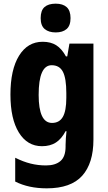

<svg xmlns="http://www.w3.org/2000/svg" viewBox="-20 -788 589 1048"><path d="M213 -560Q257 -560 287 -541Q317 -522 340 -480H347L359 -550H490V-26Q490 103 428.5 171.5Q367 240 235 240Q136 240 63 203V73Q107 95 147.5 105Q188 115 231 115Q282 115 310 91Q338 67 338 12V3Q338 -13 339.5 -34Q341 -55 343 -72H338Q316 -30 285 -10Q254 10 209 10Q129 10 83 -64.5Q37 -139 37 -272Q37 -408 84 -484Q131 -560 213 -560ZM262 -432Q191 -432 191 -270Q191 -117 264 -117Q304 -117 323 -150Q342 -183 342 -254V-280Q342 -360 323.5 -396Q305 -432 262 -432ZM284 -768Q323 -768 344 -749Q365 -730 365 -689Q365 -648 343.5 -629.5Q322 -611 284 -611Q246 -611 224 -629.5Q202 -648 202 -689Q202 -731 223 -749.5Q244 -768 284 -768Z"/></svg>

Font: Noto Sans Ethiopic Condensed ExtraBold
Style: Regular
Weight: 800
Width: 3
Designer: Monotype Design Team
Foundry: Monotype Imaging Inc.
Version: Version 2.102; ttfautohint (v1.8.4.7-5d5b)